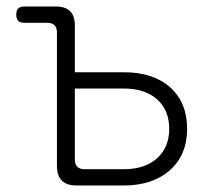

<svg xmlns="http://www.w3.org/2000/svg" viewBox="-20 -570 640 590"><path d="M210 -348H360Q451 -348 503 -301.5Q555 -255 555 -174Q555 -94 502 -47Q449 0 360 0H215Q185 0 170 -15Q155 -30 155 -60V-470Q155 -485 147.5 -492.5Q140 -500 125 -500H55Q42 -500 36 -506Q30 -512 30 -525Q30 -538 36 -544Q42 -550 55 -550H152Q181 -550 195.5 -535.5Q210 -521 210 -492ZM210 -80Q210 -65 217.5 -57.5Q225 -50 240 -50H360Q425 -50 462.5 -83.5Q500 -117 500 -174Q500 -232 462.5 -265Q425 -298 360 -298H210Z"/></svg>

Font: Maple Mono Thin
Style: Regular
Weight: 250
Monospace: yes
Designer: subframe7536
Version: Version 7.000